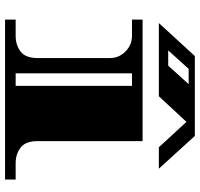

<svg xmlns="http://www.w3.org/2000/svg" viewBox="-36 -774 810 779"><g transform="rotate(90 369.5 -385.0)"><path d="M60 0V-43H126Q163 -43 189.5 -63Q216 -83 216 -132V-426Q216 -462 189.5 -488.5Q163 -515 126 -515H60V-558H553V-132Q553 -83 579.5 -63Q606 -43 643 -43H709V0ZM278 -43H329V-515H278ZM74 -624 208 -770H532L665 -624H578L475 -736L371 -624ZM185 -662H247L322 -745H260Z"/></g></svg>

Font: Diplomata
Style: Regular
Weight: 400
Designer: Eduardo Rodriguez Tunni
Foundry: Eduardo Rodriguez Tunni
Version: Version 1.002; ttfautohint (v1.8.4.7-5d5b);gftools[0.9.23]